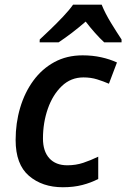

<svg xmlns="http://www.w3.org/2000/svg" viewBox="-20 -786 537 816"><path d="M247.1 9.8Q159.7 9.8 103 -38.8Q46.4 -87.4 46.4 -190.9Q46.4 -263.2 65.7 -328.1Q85 -393.1 121.6 -443.1Q158.2 -493.2 210.9 -522Q263.7 -550.8 331.1 -550.8Q373 -550.8 409.7 -542.7Q446.3 -534.7 477.1 -520.5L442.9 -430.2Q419.4 -440.4 392.8 -448.7Q366.2 -457 334.5 -457Q281.2 -457 242.7 -420.2Q204.1 -383.3 183.3 -324Q162.6 -264.6 162.6 -197.3Q162.6 -143.1 189.7 -113.3Q216.8 -83.5 266.1 -83.5Q302.2 -83.5 333.7 -94Q365.2 -104.5 397.5 -120.1V-25.4Q366.7 -9.3 329.8 0.2Q293 9.8 247.1 9.8ZM148.4 -606 148.9 -618.2Q167.5 -635.3 194.8 -661.6Q222.2 -688 248.5 -715.8Q274.9 -743.7 290.5 -766.1H412.1Q426.8 -729.5 451.9 -688.5Q477.1 -647.5 496.6 -618.2V-606H422.9Q405.3 -622.1 383.8 -646.2Q362.3 -670.4 344.2 -694.3Q314.9 -668.9 285.9 -646.7Q256.8 -624.5 229 -606Z"/></svg>

Font: Open Sans SemiBold
Style: Italic
Weight: 600
Italic angle: -12°
Designer: Monotype Design Team
Foundry: Monotype Imaging Inc.
Version: Version 3.003; ttfautohint (v1.8.4)